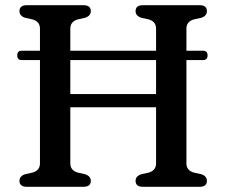

<svg xmlns="http://www.w3.org/2000/svg" viewBox="-20 -720 872 740"><path d="M251 -90Q251 -62.5 281 -54.5L308 -48.5Q330 -41 330 -23Q330 0 301 0H84Q55 0 55 -23Q55 -41 76.5 -48.5L104 -54.5Q134 -62.5 134 -90V-488.5H63.5Q46.5 -488.5 46.5 -506.5Q46.5 -524.5 64 -524.5H134V-610Q134 -637.5 104 -645.5L76.5 -651.5Q55 -659 55 -677Q55 -700 84 -700H301Q330 -700 330 -677Q330 -659 308 -651.5L281 -645.5Q251 -637.5 251 -610V-524.5H581.5V-610Q581.5 -637.5 552 -645.5L524.5 -651.5Q502.5 -659 502.5 -677Q502.5 -700 531.5 -700H749Q777.5 -700 777.5 -677Q777.5 -659 756 -651.5L728.5 -645.5Q698.5 -637.5 698.5 -610V-524.5H762Q780 -524.5 780 -506.5Q780 -488.5 762 -488.5H698.5V-90Q698.5 -62.5 728.5 -54.5L756 -48.5Q777.5 -41 777.5 -23Q777.5 0 749 0H531.5Q502.5 0 502.5 -23Q502.5 -41 524.5 -48.5L552 -54.5Q581.5 -62.5 581.5 -90V-306.5H251ZM251 -357.5H581.5V-488.5H251Z"/></svg>

Font: Fraunces 9pt Soft
Style: Regular
Weight: 400
Version: Version 1.000;[0bf87f6ff]